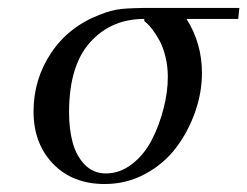

<svg xmlns="http://www.w3.org/2000/svg" viewBox="-20 -459 626 486"><path d="M64.9 -176.8Q64.9 -258.3 109.4 -325Q153.8 -391.6 232.9 -421.9Q261.7 -433.6 287.6 -436.3Q313.5 -439 367.2 -439H585.9L583 -411.1H452.1Q491.2 -349.6 491.2 -273.9Q491.2 -225.1 473.9 -175.5Q456.5 -126 425.8 -85.2Q395 -44.4 347.7 -18.8Q300.3 6.8 245.1 6.8Q163.6 6.8 114.3 -44.4Q64.9 -95.7 64.9 -176.8ZM154.8 -174.8Q154.8 -131.3 164.1 -97.7Q173.3 -64 194.8 -42Q216.3 -20 248 -20Q283.7 -20 314.5 -43.9Q345.2 -67.9 364.3 -105Q383.3 -142.1 394 -184.1Q404.8 -226.1 404.8 -264.2Q404.8 -291.5 398.7 -315.9Q392.6 -340.3 383.8 -356.2Q375 -372.1 366.2 -383.8Q357.4 -395.5 351.6 -400.4L345.2 -405.8V-411.1Q261.2 -411.1 208 -351.8Q154.8 -292.5 154.8 -174.8Z"/></svg>

Font: Dehuti Alt
Style: Bold-Italic
Weight: 700
Version: Version 1.2